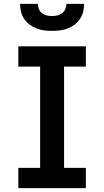

<svg xmlns="http://www.w3.org/2000/svg" viewBox="-20 -975 540 995"><path d="M75 0V-105H188V-630H75V-735H425V-630H312V-105H425V0ZM250 -815Q229 -815 209 -817.5Q189 -820 169.5 -827.5Q150 -835 133.5 -847.5Q117 -860 105.5 -877Q94 -894 89 -914Q84 -934 84 -955H176Q176 -941 181.5 -928Q187 -915 198 -906.5Q209 -898 222.5 -895Q236 -892 250 -892Q264 -892 277.5 -895Q291 -898 302 -906.5Q313 -915 318.5 -928Q324 -941 324 -955H416Q416 -934 411 -914Q406 -894 394.5 -877Q383 -860 366.5 -847.5Q350 -835 330.5 -827.5Q311 -820 291 -817.5Q271 -815 250 -815Z"/></svg>

Font: Iosevka Curly Slab Extrabold
Style: Regular
Weight: 800
Monospace: yes
Designer: Belleve Invis
Foundry: Belleve Invis
Version: Version 22.1.2; ttfautohint (v1.8.4)